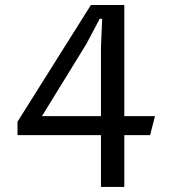

<svg xmlns="http://www.w3.org/2000/svg" viewBox="-20 -735 673 755"><path d="M48.8 -256.3 337.4 -715.3H468.8V-278.3H589.4L570.3 -203.6H468.8V0H377V-203.6H48.8ZM377 -278.3V-549.3L381.8 -661.1H372.1L319.8 -562.5L145 -278.3Z"/></svg>

Font: Proza Libre
Style: Regular
Weight: 400
Designer: Jasper de Waard
Foundry: Jasper de Waard
Version: Version 1.000; ttfautohint (v1.4.1.8-43bc)